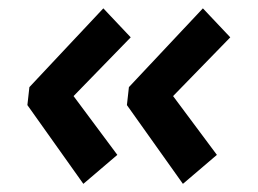

<svg xmlns="http://www.w3.org/2000/svg" viewBox="-20 -515 629 469"><path d="M51.8 -302.2 232.4 -494.6 299.3 -423.8 159.7 -280.3 266.6 -136.7 183.6 -65.9 46.9 -258.3ZM294.9 -302.2 475.6 -494.6 542.5 -423.8 402.8 -280.3 509.8 -136.7 426.8 -65.9 290 -258.3Z"/></svg>

Font: Proza Libre
Style: SemiBold Italic
Weight: 600
Designer: Jasper de Waard
Foundry: Jasper de Waard
Version: Version 1.000; ttfautohint (v1.4.1.8-43bc)